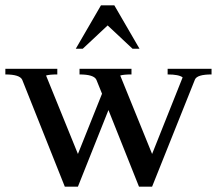

<svg xmlns="http://www.w3.org/2000/svg" viewBox="-25 -697 810 717"><path d="M402 -677 496 -515H470L377 -602L284 -515H258L352 -677ZM189 -440V-419Q160 -419 147 -415L266 -122L356 -347L335 -399Q326 -419 272 -419V-440H466V-419Q437 -419 424 -415L543 -122L657 -408Q643 -419 601 -419V-440H765V-419Q711 -419 703 -400L543 0H494L380 -286L266 0H217L58 -399Q49 -419 -5 -419V-440Z"/></svg>

Font: Judson
Style: Regular
Weight: 400
Version: Version 20110429